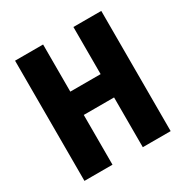

<svg xmlns="http://www.w3.org/2000/svg" viewBox="-159 -817 917 949"><g transform="rotate(-30 300.0 -343.0)"><path d="M54 0V-686H214V-417H387V-686H546V0H387V-284H214V0Z"/></g></svg>

Font: Chivo Mono
Style: Bold
Weight: 700
Monospace: yes
Designer: Hector Gatti
Foundry: Omnibus-Type
Version: Version 1.008; ttfautohint (v1.8.4.7-5d5b)